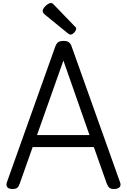

<svg xmlns="http://www.w3.org/2000/svg" viewBox="-20 -1247 847 1281"><path d="M64 14Q38 14 28.5 1.5Q19 -11 26 -31L348 -934Q356 -957 368 -965.5Q380 -974 404 -974Q427 -974 439 -965.5Q451 -957 459 -934L781 -31Q789 -11 778 1.5Q767 14 741 14Q719 14 709.5 5.5Q700 -3 692 -23L606 -266H198L112 -23Q105 -3 95.5 5.5Q86 14 64 14ZM227 -346H577L403 -843ZM450 -1016Q446 -1016 441.5 -1019Q437 -1022 431 -1026L280 -1149Q271 -1157 268 -1162Q265 -1167 265 -1174Q265 -1185 274.5 -1197Q284 -1209 297 -1218Q310 -1227 319 -1227Q326 -1227 330.5 -1224Q335 -1221 339 -1216L479 -1071Q486 -1065 487 -1061.5Q488 -1058 488 -1054Q488 -1044 475 -1030Q462 -1016 450 -1016Z"/></svg>

Font: Playwrite IT Trad
Style: Regular
Weight: 400
Designer: Veronika Burian, José Scaglione
Foundry: TypeTogether
Version: Version 1.002